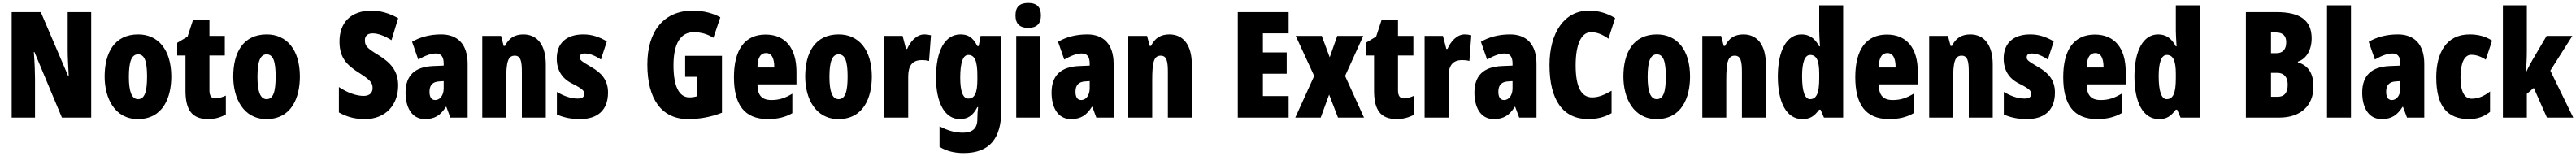

<svg xmlns="http://www.w3.org/2000/svg" viewBox="-20 -796 17431 1056"><path d="M597 0V-714H438V-455C438 -412 441 -354 445 -282H441L256 -714H59V0H217V-263C217 -304 215 -365 209 -444H213L399 0Z M1139 -278C1139 -460 1049 -563 915 -563C753 -563 688 -437 688 -278C688 -132 756 10 913 10C1083 10 1139 -136 1139 -278ZM852 -276C852 -380 871 -428 914 -428C959 -428 975 -379 975 -278C975 -176 959 -125 914 -125C871 -125 852 -177 852 -276Z M1437 -130C1410 -130 1397 -148 1397 -184V-420H1501V-553H1397V-664H1287L1249 -548L1179 -506V-420H1235V-182C1235 -52 1279 10 1388 10C1433 10 1472 -1 1508 -21V-149C1481 -137 1457 -130 1437 -130Z M2009 -278C2009 -460 1919 -563 1785 -563C1623 -563 1558 -437 1558 -278C1558 -132 1626 10 1783 10C1953 10 2009 -136 2009 -278ZM1722 -276C1722 -380 1741 -428 1784 -428C1829 -428 1845 -379 1845 -278C1845 -176 1829 -125 1784 -125C1741 -125 1722 -177 1722 -276Z M2674 -217C2674 -312 2628 -369 2542 -422C2461 -471 2449 -486 2449 -524C2449 -550 2464 -570 2501 -570C2537 -570 2579 -555 2629 -524L2674 -673C2613 -707 2553 -724 2494 -724C2353 -724 2277 -642 2277 -515C2277 -401 2330 -353 2414 -300C2492 -251 2501 -231 2501 -200C2501 -169 2482 -147 2440 -147C2391 -147 2329 -169 2273 -207V-35C2334 -1 2388 10 2450 10C2587 10 2674 -84 2674 -217Z M2965 -563C2889 -563 2822 -545 2768 -513L2810 -393C2859 -421 2897 -434 2929 -434C2965 -434 2982 -411 2982 -366V-352L2910 -349C2789 -344 2724 -287 2724 -169C2724 -79 2760 10 2855 10C2924 10 2961 -17 2997 -73H3000L3027 0H3144V-363C3144 -498 3075 -563 2965 -563ZM2952 -245 2982 -247V-198C2982 -151 2957 -119 2925 -119C2899 -119 2886 -138 2886 -176C2886 -220 2908 -243 2952 -245Z M3521 -563C3462 -563 3422 -537 3397 -485H3388L3370 -553H3243V0H3405V-253C3405 -378 3417 -419 3463 -419C3503 -419 3511 -381 3511 -308V0H3673V-360C3673 -489 3617 -563 3521 -563Z M4094 -170C4094 -255 4048 -304 3981 -342C3910 -384 3903 -390 3903 -408C3903 -426 3914 -434 3937 -434C3975 -434 4013 -415 4046 -393L4086 -516C4033 -547 3984 -563 3927 -563C3812 -563 3747 -503 3747 -400C3747 -322 3782 -265 3850 -231C3927 -193 3933 -179 3933 -161C3933 -138 3918 -129 3888 -129C3838 -129 3788 -150 3748 -174V-21C3799 2 3851 10 3905 10C4024 10 4094 -51 4094 -170Z M4616 -418V-276H4698V-145C4681 -140 4663 -137 4645 -137C4574 -137 4537 -213 4537 -354C4537 -498 4583 -578 4674 -578C4723 -578 4768 -565 4807 -540L4854 -679C4807 -705 4742 -724 4668 -724C4474 -724 4360 -588 4360 -359C4360 -123 4459 10 4635 10C4715 10 4791 -4 4865 -33V-418Z M5160 -562C5019 -562 4946 -459 4946 -274C4946 -90 5015 10 5175 10C5239 10 5293 -2 5341 -30V-162C5290 -131 5250 -119 5199 -119C5135 -119 5105 -151 5105 -225H5369V-310C5369 -472 5292 -562 5160 -562ZM5164 -437C5197 -437 5219 -409 5219 -339H5105C5105 -411 5130 -437 5164 -437Z M5879 -278C5879 -460 5789 -563 5655 -563C5493 -563 5428 -437 5428 -278C5428 -132 5496 10 5653 10C5823 10 5879 -136 5879 -278ZM5592 -276C5592 -380 5611 -428 5654 -428C5699 -428 5715 -379 5715 -278C5715 -176 5699 -125 5654 -125C5611 -125 5592 -177 5592 -276Z M6234 -563C6179 -563 6137 -510 6118 -465H6110L6087 -553H5963V0H6125V-278C6125 -350 6152 -389 6216 -389C6237 -389 6253 -387 6266 -383L6279 -557C6259 -562 6247 -563 6234 -563Z M6478 -563C6374 -563 6313 -453 6313 -272C6313 -99 6374 10 6473 10C6530 10 6563 -14 6593 -71H6598C6595 -51 6593 -17 6593 5V11C6593 78 6554 102 6495 102C6446 102 6396 90 6337 59V198C6384 226 6435 240 6500 240C6679 240 6755 137 6755 -49V-553H6615L6602 -484H6593C6562 -544 6530 -563 6478 -563ZM6531 -424C6575 -424 6593 -384 6593 -285V-256C6593 -168 6575 -129 6532 -129C6496 -129 6477 -176 6477 -270C6477 -375 6497 -424 6531 -424Z M6937 -776C6877 -776 6851 -748 6851 -691C6851 -635 6880 -607 6937 -607C6994 -607 7023 -635 7023 -691C7023 -747 6997 -776 6937 -776ZM7018 -553H6856V0H7018Z M7336 -563C7260 -563 7193 -545 7139 -513L7181 -393C7230 -421 7268 -434 7300 -434C7336 -434 7353 -411 7353 -366V-352L7281 -349C7160 -344 7095 -287 7095 -169C7095 -79 7131 10 7226 10C7295 10 7332 -17 7368 -73H7371L7398 0H7515V-363C7515 -498 7446 -563 7336 -563ZM7323 -245 7353 -247V-198C7353 -151 7328 -119 7296 -119C7270 -119 7257 -138 7257 -176C7257 -220 7279 -243 7323 -245Z M7892 -563C7833 -563 7793 -537 7768 -485H7759L7741 -553H7614V0H7776V-253C7776 -378 7788 -419 7834 -419C7874 -419 7882 -381 7882 -308V0H8044V-360C8044 -489 7988 -563 7892 -563Z M8699 0V-146H8525V-297H8686V-441H8525V-570H8699V-714H8355V0Z M8872 -282 8744 0H8916L8973 -156L9033 0H9209L9081 -282L9204 -553H9028L8977 -408L8923 -553H8747Z M9479 -130C9452 -130 9439 -148 9439 -184V-420H9543V-553H9439V-664H9329L9291 -548L9221 -506V-420H9277V-182C9277 -52 9321 10 9430 10C9475 10 9514 -1 9550 -21V-149C9523 -137 9499 -130 9479 -130Z M9890 -563C9835 -563 9793 -510 9774 -465H9766L9743 -553H9619V0H9781V-278C9781 -350 9808 -389 9872 -389C9893 -389 9909 -387 9922 -383L9935 -557C9915 -562 9903 -563 9890 -563Z M10197 -563C10121 -563 10054 -545 10000 -513L10042 -393C10091 -421 10129 -434 10161 -434C10197 -434 10214 -411 10214 -366V-352L10142 -349C10021 -344 9956 -287 9956 -169C9956 -79 9992 10 10087 10C10156 10 10193 -17 10229 -73H10232L10259 0H10376V-363C10376 -498 10307 -563 10197 -563ZM10184 -245 10214 -247V-198C10214 -151 10189 -119 10157 -119C10131 -119 10118 -138 10118 -176C10118 -220 10140 -243 10184 -245Z M10745 -578C10788 -578 10825 -561 10863 -534L10908 -674C10851 -708 10793 -724 10730 -724C10565 -724 10464 -575 10464 -355C10464 -119 10556 10 10726 10C10785 10 10838 -3 10884 -30V-182C10841 -157 10799 -137 10753 -137C10678 -137 10641 -209 10641 -354C10641 -493 10678 -578 10745 -578Z M11415 -278C11415 -460 11325 -563 11191 -563C11029 -563 10964 -437 10964 -278C10964 -132 11032 10 11189 10C11359 10 11415 -136 11415 -278ZM11128 -276C11128 -380 11147 -428 11190 -428C11235 -428 11251 -379 11251 -278C11251 -176 11235 -125 11190 -125C11147 -125 11128 -177 11128 -276Z M11776 -563C11717 -563 11677 -537 11652 -485H11643L11625 -553H11498V0H11660V-253C11660 -378 11672 -419 11718 -419C11758 -419 11766 -381 11766 -308V0H11928V-360C11928 -489 11872 -563 11776 -563Z M12174 10C12227 10 12254 -8 12289 -54H12298L12321 0H12451V-760H12289V-588C12289 -567 12291 -532 12294 -482H12289C12259 -539 12220 -563 12169 -563C12070 -563 12009 -455 12009 -278C12009 -101 12069 10 12174 10ZM12227 -125C12193 -125 12173 -175 12173 -280C12173 -376 12192 -424 12228 -424C12271 -424 12289 -385 12289 -297V-265C12289 -166 12271 -125 12227 -125Z M12747 -562C12606 -562 12533 -459 12533 -274C12533 -90 12602 10 12762 10C12826 10 12880 -2 12928 -30V-162C12877 -131 12837 -119 12786 -119C12722 -119 12692 -151 12692 -225H12956V-310C12956 -472 12879 -562 12747 -562ZM12751 -437C12784 -437 12806 -409 12806 -339H12692C12692 -411 12717 -437 12751 -437Z M13311 -563C13252 -563 13212 -537 13187 -485H13178L13160 -553H13033V0H13195V-253C13195 -378 13207 -419 13253 -419C13293 -419 13301 -381 13301 -308V0H13463V-360C13463 -489 13407 -563 13311 -563Z M13884 -170C13884 -255 13838 -304 13771 -342C13700 -384 13693 -390 13693 -408C13693 -426 13704 -434 13727 -434C13765 -434 13803 -415 13836 -393L13876 -516C13823 -547 13774 -563 13717 -563C13602 -563 13537 -503 13537 -400C13537 -322 13572 -265 13640 -231C13717 -193 13723 -179 13723 -161C13723 -138 13708 -129 13678 -129C13628 -129 13578 -150 13538 -174V-21C13589 2 13641 10 13695 10C13814 10 13884 -51 13884 -170Z M14154 -562C14013 -562 13940 -459 13940 -274C13940 -90 14009 10 14169 10C14233 10 14287 -2 14335 -30V-162C14284 -131 14244 -119 14193 -119C14129 -119 14099 -151 14099 -225H14363V-310C14363 -472 14286 -562 14154 -562ZM14158 -437C14191 -437 14213 -409 14213 -339H14099C14099 -411 14124 -437 14158 -437Z M14587 10C14640 10 14667 -8 14702 -54H14711L14734 0H14864V-760H14702V-588C14702 -567 14704 -532 14707 -482H14702C14672 -539 14633 -563 14582 -563C14483 -563 14422 -455 14422 -278C14422 -101 14482 10 14587 10ZM14640 -125C14606 -125 14586 -175 14586 -280C14586 -376 14605 -424 14641 -424C14684 -424 14702 -385 14702 -297V-265C14702 -166 14684 -125 14640 -125Z M15383 -714H15176V0H15403C15545 0 15633 -80 15633 -209C15633 -296 15602 -351 15528 -374V-379C15584 -396 15621 -457 15621 -536C15621 -658 15544 -714 15383 -714ZM15383 -436H15346V-576H15380C15426 -576 15449 -554 15449 -510C15449 -461 15425 -436 15383 -436ZM15346 -303H15388C15434 -303 15459 -274 15459 -223C15459 -168 15436 -141 15390 -141H15346Z M15887 0V-760H15725V0Z M16204 -563C16128 -563 16061 -545 16007 -513L16049 -393C16098 -421 16136 -434 16168 -434C16204 -434 16221 -411 16221 -366V-352L16149 -349C16028 -344 15963 -287 15963 -169C15963 -79 15999 10 16094 10C16163 10 16200 -17 16236 -73H16239L16266 0H16383V-363C16383 -498 16314 -563 16204 -563ZM16191 -245 16221 -247V-198C16221 -151 16196 -119 16164 -119C16138 -119 16125 -138 16125 -176C16125 -220 16147 -243 16191 -245Z M16686 10C16741 10 16788 -6 16828 -39V-177C16788 -145 16746 -128 16704 -128C16654 -128 16628 -177 16628 -274C16628 -371 16656 -425 16700 -425C16734 -425 16766 -414 16799 -392L16842 -521C16798 -549 16750 -563 16689 -563C16531 -563 16464 -435 16464 -274C16464 -78 16537 10 16686 10Z M17077 -458V-760H16915V0H17077V-161L17124 -201L17213 0H17391L17236 -318L17385 -553H17211L17115 -390C17103 -369 17087 -340 17073 -309H17070C17075 -357 17077 -407 17077 -458Z"/></svg>

Font: Noto Sans Georgian ExtraCondensed Black
Style: Regular
Weight: 900
Width: 2
Designer: Monotype Design Team, Akaki Razmadze
Foundry: Google LLC
Version: Version 2.005